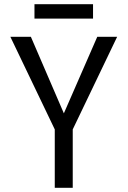

<svg xmlns="http://www.w3.org/2000/svg" viewBox="-20 -888 603 908"><path d="M239 0V-276L29 -714H126L282 -352L440 -714H534L324 -276V0ZM143 -800V-868H420V-800Z"/></svg>

Font: Noto Sans Mono SemiCondensed
Style: Regular
Weight: 400
Width: 4
Designer: Monotype Design Team
Foundry: Monotype Imaging Inc.
Version: Version 2.014